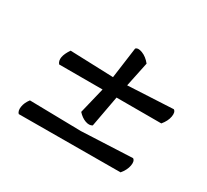

<svg xmlns="http://www.w3.org/2000/svg" viewBox="-111 -818 939 869"><g transform="rotate(30 359.0 -383.0)"><path d="M426 -478 663 -490Q676 -482 671.5 -456.5Q667 -431 646 -406H412L382 -243Q368 -234 346.5 -241.5Q325 -249 306 -270L339 -406H112Q90 -433 126 -486L352 -478L374 -640Q384 -651 408.5 -641.5Q433 -632 453 -607ZM614 -206Q627 -198 622.5 -172.5Q618 -147 597 -122L66 -120Q55 -131 58.5 -154Q62 -177 79 -199L348 -194Z"/></g></svg>

Font: Tillana SemiBold
Style: Regular
Weight: 600
Designer: Lipi Raval (Devanagari, Latin), Jonny Pinhorn (Latin)
Foundry: Indian Type Foundry
Version: Version 2.003;PS 1.0;hotconv 1.0.79;makeotf.lib2.5.61930; tt